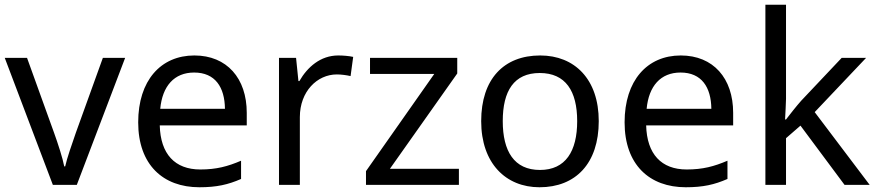

<svg xmlns="http://www.w3.org/2000/svg" viewBox="-20 -780 3698 810"><path d="M203 0H304L508 -536H414L300 -220C285 -177 262 -111 255 -78H251C245 -111 224 -176 208 -220L94 -536H0Z M800 -546C658 -546 563 -440 563 -264C563 -85 668 10 821 10C894 10 942 -1 997 -25V-102C941 -78 893 -65 825 -65C718 -65 657 -130 654 -251H1021V-304C1021 -450 937 -546 800 -546ZM799 -474C888 -474 928 -412 929 -321H656C665 -417 715 -474 799 -474Z M1407 -546C1332 -546 1277 -497 1243 -438H1239L1229 -536H1157V0H1245V-286C1245 -394 1318 -466 1401 -466C1419 -466 1442 -463 1459 -459L1470 -540C1452 -544 1427 -546 1407 -546Z M1916 0V-68H1625L1909 -470V-536H1541V-468H1812L1524 -58V0Z M2506 -269C2506 -446 2404 -546 2259 -546C2105 -546 2010 -446 2010 -269C2010 -91 2114 10 2256 10C2409 10 2506 -91 2506 -269ZM2101 -269C2101 -396 2148 -472 2257 -472C2366 -472 2415 -396 2415 -269C2415 -142 2366 -63 2258 -63C2149 -63 2101 -142 2101 -269Z M2852 -546C2710 -546 2615 -440 2615 -264C2615 -85 2720 10 2873 10C2946 10 2994 -1 3049 -25V-102C2993 -78 2945 -65 2877 -65C2770 -65 2709 -130 2706 -251H3073V-304C3073 -450 2989 -546 2852 -546ZM2851 -474C2940 -474 2980 -412 2981 -321H2708C2717 -417 2767 -474 2851 -474Z M3296 -363V-760H3209V0H3296V-197L3357 -250L3543 0H3649L3417 -307L3634 -536H3531L3360 -355C3342 -335 3308 -292 3296 -276H3292C3293 -301 3296 -342 3296 -363Z"/></svg>

Font: Noto Sans Inscriptional Parthian
Style: Regular
Weight: 400
Designer: Monotype Design Team
Foundry: Monotype Imaging Inc.
Version: Version 2.003